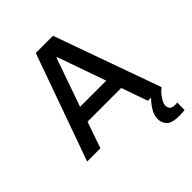

<svg xmlns="http://www.w3.org/2000/svg" viewBox="-242 -828 1168 1168"><g transform="rotate(-45 342.0 -244.0)"><path d="M22 0 268 -688H416L662 0H545L485 -170H195L136 0ZM227 -266H452L342 -579H337ZM614 200Q551 200 529.5 176.5Q508 153 508 120Q508 88 529 53.5Q550 19 583 -10L662 0Q649 9 634.5 25.5Q620 42 609.5 61Q599 80 599 97Q599 113 608.5 124Q618 135 646 135Q649 135 653.5 134.5Q658 134 663 133V197Q641 200 614 200Z"/></g></svg>

Font: Saira Medium
Style: Regular
Weight: 500
Designer: Hector Gatti with collaboration of the Omnibus-Type team
Foundry: Omnibus-Type
Version: Version 1.100; ttfautohint (v1.8.3)